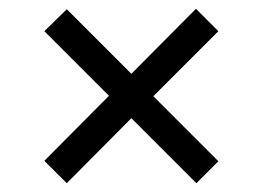

<svg xmlns="http://www.w3.org/2000/svg" viewBox="-20 -577 599 437"><path d="M132 -160 81 -211 228 -359 81 -506 132 -556 279 -409 426 -557 477 -506 329 -358 477 -210 427 -160 279 -308Z"/></svg>

Font: Noto Serif
Style: Italic
Weight: 400
Italic angle: -12°
Designer: Monotype Design Team
Foundry: Monotype Imaging Inc.
Version: Version 2.013